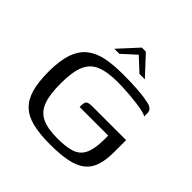

<svg xmlns="http://www.w3.org/2000/svg" viewBox="-166 -753 897 897"><g transform="rotate(45 282.5 -304.5)"><path d="M290.9 7.5Q222 7.5 175 -3.9Q128.1 -15.2 99.5 -42.6Q70.9 -69.9 58 -115.4Q45.2 -160.9 45.2 -229.2Q45.2 -303.5 62.1 -350.1Q78.9 -396.6 111.3 -421.8Q143.7 -447 190.8 -456.4Q238 -465.7 299.1 -465.7Q348.7 -465.7 391.1 -463.2Q433.5 -460.7 464.9 -454Q484.6 -451 494.1 -444.8Q503.7 -438.5 506.4 -431.2Q509.2 -423.8 509.2 -416V-395.6Q502 -401.7 483.8 -405.8Q465.5 -410 442.2 -413.1Q418.8 -416.2 393.6 -418.5Q368.5 -420.7 346.1 -421.6Q323.6 -422.5 308.6 -422.5Q239.4 -422.5 199 -405.3Q158.6 -388.2 141.4 -346.3Q124.2 -304.5 124.2 -229.2Q124.2 -156.2 139.8 -114.3Q155.4 -72.4 192.6 -54.5Q229.8 -36.6 294.3 -36.6Q351.8 -36.6 386.1 -47.9Q420.3 -59.2 436.1 -90Q451.9 -120.7 453.4 -177Q454.1 -190.2 453.7 -199.8Q453.4 -209.3 453.4 -214.1H264.5Q264.5 -231.6 266.6 -241Q268.8 -250.5 277.5 -254.3Q286.3 -258.1 304.4 -258.1H527.9L527.7 -178.8Q527.7 -124.9 515.4 -89.2Q503.2 -53.5 475.5 -32.2Q447.8 -10.8 402.2 -1.7Q356.6 7.5 290.9 7.5ZM187 -521 273.9 -615.8H300.6L388.7 -521H353.2L287.3 -582.1L220.3 -521Z"/></g></svg>

Font: Genos Thin
Style: Regular
Weight: 100
Designer: Robert E. Leuschke
Foundry: Robert E. Leuschke
Version: Version 1.010